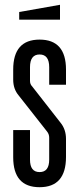

<svg xmlns="http://www.w3.org/2000/svg" viewBox="-20 -770 330 800"><path d="M35 -115V-228H105V-105Q105 -53 145 -53Q185 -53 185 -105V-196Q185 -211 176 -222L58 -372Q35 -399 35 -438V-480Q35 -605 145 -605Q255 -605 255 -480V-417H185V-490Q185 -543 145 -543Q105 -543 105 -490V-433Q105 -419 114 -410L232 -259Q255 -231 255 -191V-116Q255 10 145 10Q35 10 35 -115ZM60 -720 230 -750V-688H60Z"/></svg>

Font: Exetegue
Style: Regular
Weight: 400
Designer: Fábio Duarte Martins
Foundry: Fábio Duarte Martins
Version: Version 0.001